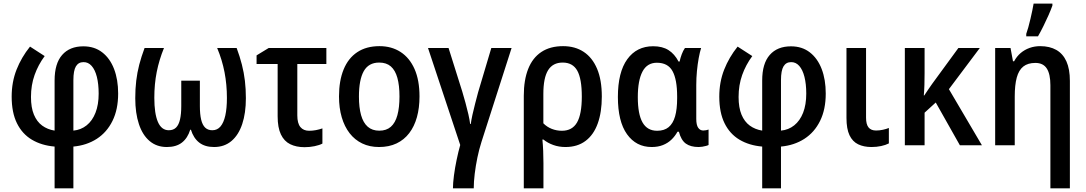

<svg xmlns="http://www.w3.org/2000/svg" viewBox="-20 -808 6040 1068"><path d="M147 -548.8 228.5 -496.1Q192.4 -447.3 172.4 -390.9Q152.3 -334.5 152.3 -268.6Q152.3 -209.5 168.7 -170.2Q185.1 -130.9 214.6 -109.4Q244.1 -87.9 283.7 -81.5V-360.4Q283.7 -454.6 325.7 -502.4Q367.7 -550.3 443.8 -550.3Q505.4 -550.3 548.6 -516.8Q591.8 -483.4 614.5 -424.3Q637.2 -365.2 637.2 -287.6Q637.2 -199.2 605.7 -135.5Q574.2 -71.8 518.1 -35.6Q461.9 0.5 388.2 7.3V239.7H283.7V7.3Q210.9 1 157.2 -31Q103.5 -63 74.2 -122.6Q44.9 -182.1 44.9 -270.5Q44.9 -351.6 72 -420.4Q99.1 -489.3 147 -548.8ZM444.3 -462.4Q416.5 -462.4 402.3 -439Q388.2 -415.5 388.2 -361.8V-81.5Q430.2 -85.4 461.9 -110.8Q493.7 -136.2 511.2 -180.9Q528.8 -225.6 528.8 -287.1Q528.8 -340.8 518.8 -380.4Q508.8 -419.9 489.7 -441.4Q470.7 -462.9 444.3 -462.4Z M1296.4 -541Q1314 -493.7 1325.4 -449Q1336.9 -404.3 1342.3 -358.6Q1347.7 -313 1347.7 -261.7Q1347.7 -179.2 1327.4 -118.2Q1307.1 -57.1 1267.6 -23.7Q1228 9.8 1170.9 9.8Q1119.6 9.8 1087.9 -15.1Q1056.2 -40 1042 -86.4H1038.1Q1023.9 -40 992.2 -15.1Q960.4 9.8 908.2 9.8Q851.6 9.8 812.3 -23.4Q772.9 -56.6 752.7 -117.7Q732.4 -178.7 732.4 -261.7Q732.4 -314 737.8 -359.1Q743.2 -404.3 754.6 -448.5Q766.1 -492.7 784.2 -541H892.1Q865.2 -475.1 851.8 -407.7Q838.4 -340.3 838.4 -264.2Q838.4 -175.8 858.4 -129.6Q878.4 -83.5 918.9 -83.5Q944.3 -83.5 959.5 -98.6Q974.6 -113.8 981.4 -143.8Q988.3 -173.8 988.3 -218.3V-359.4H1091.8V-218.3Q1091.8 -172.4 1098.9 -142.6Q1106 -112.8 1121.3 -98.1Q1136.7 -83.5 1161.1 -83.5Q1188.5 -83.5 1206.3 -104.2Q1224.1 -125 1233.2 -165Q1242.2 -205.1 1242.2 -263.2Q1242.2 -337.4 1229 -406Q1215.8 -474.6 1188 -541Z M1795.4 -541V-452.1H1633.8V-166Q1633.8 -122.1 1650.9 -101.3Q1668 -80.6 1699.7 -80.6Q1718.8 -80.6 1737.5 -84.2Q1756.3 -87.9 1773.4 -93.8V-9.3Q1756.8 -0.5 1730 5.1Q1703.1 10.7 1674.3 10.7Q1627.9 10.7 1594.2 -5.9Q1560.5 -22.5 1542.5 -60.3Q1524.4 -98.1 1524.4 -161.1V-452.1H1407.2V-500L1474.6 -541Z M2313.5 -271.5Q2313.5 -208 2299.1 -156.2Q2284.7 -104.5 2256.3 -67.4Q2228 -30.3 2186 -10.3Q2144 9.8 2088.4 9.8Q2036.1 9.8 1994.9 -10Q1953.6 -29.8 1924.8 -66.9Q1896 -104 1880.9 -155.8Q1865.7 -207.5 1865.7 -271.5Q1865.7 -358.9 1891.4 -421.6Q1917 -484.4 1967.3 -517.8Q2017.6 -551.3 2090.8 -551.3Q2158.2 -551.3 2208.3 -518.8Q2258.3 -486.3 2285.9 -424.1Q2313.5 -361.8 2313.5 -271.5ZM1976.6 -271Q1976.6 -210 1988.5 -167.5Q2000.5 -125 2025.6 -103Q2050.8 -81.1 2089.8 -81.1Q2129.4 -81.1 2154.1 -102.8Q2178.7 -124.5 2190.4 -167Q2202.1 -209.5 2202.1 -271.5Q2202.1 -333 2190.4 -375Q2178.7 -417 2154.1 -438.5Q2129.4 -460 2089.4 -460Q2030.3 -460 2003.4 -412.1Q1976.6 -364.3 1976.6 -271Z M2825.7 -541 2658.2 -18.6Q2645 22.5 2635.5 68.4Q2626 114.3 2620.6 158.9Q2615.2 203.6 2615.2 239.7H2499.5Q2499.5 210.9 2505.1 168Q2510.7 125 2520.3 79.6Q2529.8 34.2 2540 -1.5L2360.8 -541H2475.1L2551.3 -298.8Q2560.1 -269.5 2569.1 -236.6Q2578.1 -203.6 2585.2 -172.9Q2592.3 -142.1 2595.2 -118.2H2598.6Q2601.6 -140.1 2607.9 -169.2Q2614.3 -198.2 2622.8 -231Q2631.3 -263.7 2639.6 -294.9L2712.9 -541Z M3327.6 -271Q3327.6 -184.1 3304.9 -121.1Q3282.2 -58.1 3237.1 -24.2Q3191.9 9.8 3125.5 9.8Q3088.9 9.8 3057.6 -1.5Q3026.4 -12.7 3002.9 -31.7H2997.1Q3000 -3.4 3001.5 31.5Q3002.9 66.4 3002.9 99.1V239.7H2893.6V-275.4Q2893.6 -362.8 2918 -424.6Q2942.4 -486.3 2991.2 -518.8Q3040 -551.3 3112.3 -551.3Q3178.7 -551.3 3226.8 -519.5Q3274.9 -487.8 3301.3 -425.5Q3327.6 -363.3 3327.6 -271ZM3109.9 -460Q3055.2 -460 3028.8 -417.5Q3002.4 -375 3002.4 -285.6V-122.1Q3022.5 -101.6 3049.3 -91.1Q3076.2 -80.6 3105.5 -80.6Q3163.1 -80.6 3189.7 -126.7Q3216.3 -172.9 3216.3 -271Q3216.3 -369.6 3191.2 -414.8Q3166 -460 3109.9 -460Z M3635.3 -80.6Q3674.8 -80.6 3699.2 -100.6Q3723.6 -120.6 3735.1 -160.6Q3746.6 -200.7 3746.6 -261.2V-271.5Q3746.6 -365.7 3720.9 -412.4Q3695.3 -459 3633.8 -459Q3579.6 -459 3553.7 -409.7Q3527.8 -360.4 3527.8 -267.6Q3527.8 -172.9 3554.2 -126.7Q3580.6 -80.6 3635.3 -80.6ZM3605 9.8Q3518.6 9.8 3467.8 -61.3Q3417 -132.3 3417 -268.6Q3417 -406.2 3469.2 -478.5Q3521.5 -550.8 3613.3 -550.8Q3664.6 -550.8 3698.5 -529.3Q3732.4 -507.8 3754.4 -465.8H3760.3Q3764.6 -485.8 3772.2 -506.1Q3779.8 -526.4 3790 -541H3879.9Q3872.6 -517.6 3866.5 -484.4Q3860.4 -451.2 3856.7 -412.6Q3853 -374 3853 -335V-146.5Q3853 -112.3 3863.8 -97.2Q3874.5 -82 3892.1 -82Q3899.9 -82 3908 -83.7Q3916 -85.4 3921.4 -87.4V-1.5Q3917 1 3907.2 3.7Q3897.5 6.3 3886.5 8.1Q3875.5 9.8 3866.2 9.8Q3821.3 9.8 3794.9 -9.3Q3768.6 -28.3 3756.3 -75.2H3748.5Q3734.4 -49.8 3714.4 -30.8Q3694.3 -11.7 3667.2 -1Q3640.1 9.8 3605 9.8Z M4083 -548.8 4164.6 -496.1Q4128.4 -447.3 4108.4 -390.9Q4088.4 -334.5 4088.4 -268.6Q4088.4 -209.5 4104.7 -170.2Q4121.1 -130.9 4150.6 -109.4Q4180.2 -87.9 4219.7 -81.5V-360.4Q4219.7 -454.6 4261.7 -502.4Q4303.7 -550.3 4379.9 -550.3Q4441.4 -550.3 4484.6 -516.8Q4527.8 -483.4 4550.5 -424.3Q4573.2 -365.2 4573.2 -287.6Q4573.2 -199.2 4541.7 -135.5Q4510.3 -71.8 4454.1 -35.6Q4397.9 0.5 4324.2 7.3V239.7H4219.7V7.3Q4147 1 4093.3 -31Q4039.6 -63 4010.3 -122.6Q3981 -182.1 3981 -270.5Q3981 -351.6 4008.1 -420.4Q4035.2 -489.3 4083 -548.8ZM4380.4 -462.4Q4352.5 -462.4 4338.4 -439Q4324.2 -415.5 4324.2 -361.8V-81.5Q4366.2 -85.4 4397.9 -110.8Q4429.7 -136.2 4447.3 -180.9Q4464.8 -225.6 4464.8 -287.1Q4464.8 -340.8 4454.8 -380.4Q4444.8 -419.9 4425.8 -441.4Q4406.7 -462.9 4380.4 -462.4Z M4797.4 -541V-153.3Q4797.4 -116.2 4811.3 -99.1Q4825.2 -82 4853 -82Q4872.1 -82 4891.1 -86.2Q4910.2 -90.3 4924.3 -96.2V-10.3Q4906.2 -1 4881.1 4.4Q4856 9.8 4827.6 9.8Q4784.7 9.8 4753.4 -5.4Q4722.2 -20.5 4705.3 -55.9Q4688.5 -91.3 4688.5 -151.9V-541Z M5430.2 -541 5258.3 -312 5441.9 0H5319.3L5185.1 -237.8L5123 -181.2V0H5013.2V-541H5123V-401.9Q5123 -368.2 5122.1 -335.9Q5121.1 -303.7 5118.7 -276.9H5121.1Q5131.8 -293.5 5143.1 -309.8Q5154.3 -326.2 5164.6 -340.8L5311 -541Z M5766.1 -551.3Q5818.8 -551.3 5855.7 -530.3Q5892.6 -509.3 5911.9 -466.6Q5931.2 -423.8 5931.2 -357.9V239.7H5822.8V-334Q5822.8 -396 5802.7 -427Q5782.7 -458 5739.3 -458Q5697.3 -458 5672.1 -438Q5647 -418 5635.7 -376.5Q5624.5 -335 5624.5 -271V0H5515.6V-541H5601.1L5614.7 -467.3H5621.1Q5635.7 -494.6 5657.7 -513.2Q5679.7 -531.7 5707.3 -541.5Q5734.9 -551.3 5766.1 -551.3ZM5688.5 -606V-619.6Q5693.8 -634.3 5700 -656.2Q5706.1 -678.2 5711.9 -703.1Q5717.8 -728 5722.4 -750.5Q5727.1 -772.9 5729.5 -788.1H5834V-776.9Q5825.2 -752.4 5812.3 -723.1Q5799.3 -693.8 5784.4 -663.6Q5769.5 -633.3 5753.9 -606Z"/></svg>

Font: Open Sans SemiCondensed SemiBold
Style: Regular
Weight: 600
Width: 4
Designer: Monotype Design Team
Foundry: Monotype Imaging Inc.
Version: Version 3.000